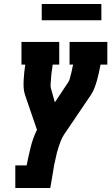

<svg xmlns="http://www.w3.org/2000/svg" viewBox="-20 -946 560 966"><path d="M57 0V-114H114Q123 -159 134 -204.5Q145 -250 166 -293L106 -468Q100 -486 99 -505Q98 -524 99 -543Q100 -562 102 -581.5Q104 -601 107 -620V-621Q107 -621 107 -621Q107 -621 107 -621H88V-735H278V-621H245Q244 -611 242.5 -601Q241 -591 239.5 -581Q238 -571 237.5 -561Q237 -551 236 -541Q235 -531 234.5 -521Q234 -511 236 -502L256 -431L323 -532Q328 -539 330 -546.5Q332 -554 334 -561.5Q336 -569 338 -576.5Q340 -584 341.5 -591.5Q343 -599 344.5 -606.5Q346 -614 348 -621H330V-735H520V-621H486Q482 -602 478 -582.5Q474 -563 468.5 -543.5Q463 -524 456 -505Q449 -486 437 -468L301 -267Q292 -253 286 -237.5Q280 -222 275 -207Q270 -192 266 -176.5Q262 -161 259 -145Q255 -129 252 -113.5Q249 -98 247 -82L233 0ZM190 -844V-926H490V-844Z"/></svg>

Font: Iosevka Curly Slab HvObl
Style: Regular
Weight: 900
Italic angle: -9°
Monospace: yes
Designer: Belleve Invis
Foundry: Belleve Invis
Version: Version 11.1.0; ttfautohint (v1.8.3)